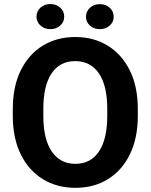

<svg xmlns="http://www.w3.org/2000/svg" viewBox="-20 -900 729 930"><path d="M647.5 -372.1V-338.4Q647.5 -230.5 609.1 -152.3Q570.8 -74.2 502.9 -32.2Q435.1 9.8 345.2 9.8Q256.3 9.8 187.7 -32.2Q119.1 -74.2 80.6 -152.3Q42 -230.5 42 -338.4V-372.1Q42 -480.5 80.3 -558.6Q118.7 -636.7 187 -678.7Q255.4 -720.7 344.2 -720.7Q434.1 -720.7 502.2 -678.7Q570.3 -636.7 608.9 -558.6Q647.5 -480.5 647.5 -372.1ZM499.5 -338.4V-373Q499.5 -485.4 459 -544.7Q418.5 -604 344.2 -604Q270 -604 230 -544.7Q189.9 -485.4 189.9 -373V-338.4Q189.9 -226.6 230.5 -166.5Q271 -106.4 345.2 -106.4Q419.4 -106.4 459.5 -166.5Q499.5 -226.6 499.5 -338.4ZM156.7 -819.3Q156.7 -845.2 176 -862.8Q195.3 -880.4 223.6 -880.4Q252.9 -880.4 272 -862.8Q291 -845.2 291 -819.3Q291 -793.9 272 -776.4Q252.9 -758.8 223.6 -758.8Q195.3 -758.8 176 -776.4Q156.7 -793.9 156.7 -819.3ZM396.5 -818.8Q396.5 -844.7 415.5 -862.3Q434.6 -879.9 463.4 -879.9Q492.2 -879.9 511.5 -862.3Q530.8 -844.7 530.8 -818.8Q530.8 -793.5 511.5 -776.1Q492.2 -758.8 463.4 -758.8Q434.6 -758.8 415.5 -776.1Q396.5 -793.5 396.5 -818.8Z"/></svg>

Font: Vazirmatn RD FD
Style: Bold
Weight: 700
Designer: Saber Rastikerdar
Foundry: Saber Rastikerdar
Version: Version 33.003